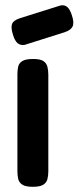

<svg xmlns="http://www.w3.org/2000/svg" viewBox="-20 -709 302 739"><path d="M106 10Q78 10 65.5 1.5Q53 -7 50 -20.5Q47 -34 47 -51V-423Q47 -439 50 -452.5Q53 -466 66 -474Q79 -482 107 -482Q135 -482 147 -474Q159 -466 162.5 -452Q166 -438 166 -421V-50Q166 -33 162.5 -19.5Q159 -6 146.5 2Q134 10 106 10ZM74 -536Q58 -534 47.5 -543Q37 -552 30 -575Q21 -603 26.5 -617Q32 -631 57 -639L213 -688Q229 -691 239.5 -681.5Q250 -672 257 -649Q266 -622 259.5 -607.5Q253 -593 229 -585Z"/></svg>

Font: Fredoka SemiCondensed Medium
Style: Regular
Weight: 500
Width: 4
Designer: Ben Nathan
Foundry: Milena B. Brandão, Ben Nathan
Version: Version 2.001